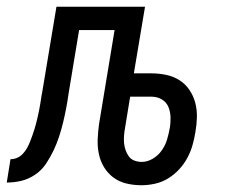

<svg xmlns="http://www.w3.org/2000/svg" viewBox="-60 -540 680 568"><path d="M359 8Q336 8 314.5 3Q293 -2 276 -14.5Q259 -27 248 -45Q237 -63 232.5 -84.5Q228 -106 229 -128.5Q230 -151 233 -173L279 -451H174L143 -264Q140 -242 136 -221Q132 -200 127 -179Q122 -158 115 -136.5Q108 -115 98.5 -95Q89 -75 76 -55.5Q63 -36 43.5 -23Q24 -10 3 -5Q-18 0 -40 0L-29 -69Q-19 -69 -9.5 -73Q0 -77 7.5 -85Q15 -93 20 -102Q25 -111 28.5 -120Q32 -129 35.5 -138.5Q39 -148 42 -158Q45 -168 47.5 -177.5Q50 -187 52 -196.5Q54 -206 56 -215.5Q58 -225 59.5 -235Q61 -245 62.5 -254.5Q64 -264 66 -274L107 -520H369L336 -323H388Q410 -323 431.5 -318.5Q453 -314 470.5 -303Q488 -292 500 -274.5Q512 -257 517.5 -236.5Q523 -216 522.5 -193.5Q522 -171 518 -149Q515 -130 509.5 -110.5Q504 -91 494 -72.5Q484 -54 469.5 -38.5Q455 -23 437 -12Q419 -1 398.5 3.5Q378 8 359 8ZM359 -61Q376 -61 392 -70.5Q408 -80 418.5 -95Q429 -110 434 -126.5Q439 -143 442 -160Q445 -176 444.5 -193Q444 -210 438 -224Q432 -238 418.5 -246Q405 -254 388 -254H325L310 -162Q308 -151 307 -139.5Q306 -128 307 -117Q308 -106 311.5 -96Q315 -86 321 -77.5Q327 -69 337.5 -65Q348 -61 359 -61Z"/></svg>

Font: Iosevka Extended
Style: Italic
Weight: 400
Width: 7
Italic angle: -9°
Monospace: yes
Designer: Belleve Invis
Foundry: Belleve Invis
Version: Version 32.5.0; ttfautohint (v1.8.4)